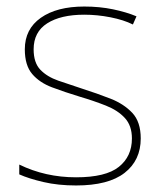

<svg xmlns="http://www.w3.org/2000/svg" viewBox="-20 -558 498 588"><path d="M411 -134Q411 -67 361.5 -28.5Q312 10 213 10Q158 10 113 -0.5Q68 -11 39 -24V-54Q119 -15 213 -15Q304 -15 344 -47Q384 -79 384 -134Q384 -173 362.5 -196.5Q341 -220 304.5 -234.5Q268 -249 224 -262Q178 -276 139.5 -290.5Q101 -305 78.5 -331.5Q56 -358 56 -407Q56 -469 105 -503.5Q154 -538 238 -538Q285 -538 326 -529.5Q367 -521 398 -508L387 -483Q359 -497 318.5 -505Q278 -513 238 -513Q166 -513 124.5 -486.5Q83 -460 83 -407Q83 -366 103.5 -344.5Q124 -323 158.5 -311Q193 -299 233 -286Q277 -272 318 -256Q359 -240 385 -212.5Q411 -185 411 -134Z"/></svg>

Font: Noto Sans Myanmar UI Thin
Style: Regular
Weight: 100
Designer: Monotype Design Team
Foundry: Monotype Imaging Inc.
Version: Version 2.103; ttfautohint (v1.8.4.7-5d5b)